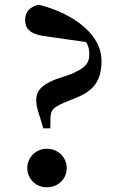

<svg xmlns="http://www.w3.org/2000/svg" viewBox="-20 -782 513 817"><path d="M179 15C228 15 264 -21 264 -67C264 -112 228 -149 179 -149C133 -149 96 -112 96 -67C96 -21 133 15 179 15ZM412 -522C412 -656 254 -736 144 -762C107 -752 87 -733 87 -697C87 -662 107 -637 165 -629L346 -603C356 -588 360 -572 360 -554C361 -511 341 -492 281 -466L218 -445C158 -421 134 -397 134 -355C134 -334 140 -313 152 -277L164 -236H194L195 -286C198 -316 209 -326 255 -346L304 -366C379 -396 412 -439 412 -522Z"/></svg>

Font: Noto Serif SC
Style: Bold
Weight: 700
Designer: Ryoko NISHIZUKA 西塚涼子 (kana & ideographs); Frank Grießhammer (Latin, Greek & Cyrillic); Wenlong ZHANG 张文龙 (bopomofo); San
Foundry: Adobe
Version: Version 2.001;hotconv 1.1.0;makeotfexe 2.6.0